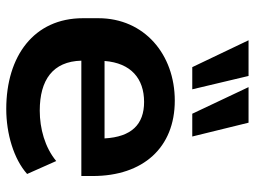

<svg xmlns="http://www.w3.org/2000/svg" viewBox="-124 -710 845 638"><g transform="rotate(90 299.0 -391.5)"><path d="M342.8 10.7C424.8 10.7 508.8 -14.2 558.6 -58.6L515.6 -155.3C470.2 -117.7 407.7 -100.6 348.1 -100.6C246.1 -100.6 184.6 -144 182.1 -238.8H565.4V-276.4C565.4 -444.3 470.7 -549.3 314.9 -549.3C161.1 -549.3 41 -447.8 41 -295.4V-244.1C41 -81.5 166.5 10.7 342.8 10.7ZM319.3 -447.3C393.6 -447.3 435.5 -405.8 440.4 -315.9H183.1C189.9 -403.8 241.7 -447.3 319.3 -447.3ZM434.1 -607.4 388.2 -794.4H270L358.4 -607.4ZM277.3 -607.4 232.9 -794.4H114.3L203.6 -607.4Z"/></g></svg>

Font: Winston
Style: Bold
Weight: 700
Designer: Vernon Adams, Kim Jin-seong, David Berlow, Cristiano Sobral
Foundry: The Winston Project Authors
Version: Version 3.004